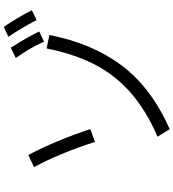

<svg xmlns="http://www.w3.org/2000/svg" viewBox="30 -934 939 1040"><g transform="rotate(-90 500.0 -414.5)"><path d="M911 -686Q864 -776 820 -839L874 -864Q928 -784 964 -712ZM794 -646Q759 -724 705 -799L761 -826Q818 -737 849 -672ZM251 -370Q186 -570 114 -700L180 -731Q219 -658 256.5 -567.5Q294 -477 320 -395ZM279 -31Q426 -95 521.5 -180.5Q617 -266 672.5 -376Q728 -486 757 -632L830 -617Q785 -386 665.5 -226Q546 -66 320 35Z"/></g></svg>

Font: IBM Plex Sans JP
Style: Regular
Weight: 400
Designer: Mike Abbink; Paul van der Laan; Pieter van Rosmalen; Wujin Sim; Yejin Wi; Jinhee Kim; Boomi Park; Yona Kim; Kichan Ma
Foundry: Sandoll Inc.
Version: Version 1.000